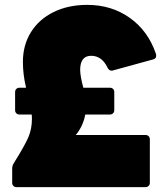

<svg xmlns="http://www.w3.org/2000/svg" viewBox="-20 -768 681 788"><path d="M48 0Q40 0 35 -5Q30 -10 30 -18V-76Q30 -88 37 -99Q82 -171 96.5 -205Q111 -239 111 -280Q111 -292 110 -298H60Q52 -298 47 -303Q42 -308 42 -316V-390Q42 -398 47 -403Q52 -408 60 -408H87Q74 -462 74 -514Q74 -583 107 -636Q140 -689 200 -718.5Q260 -748 338 -748Q438 -748 513 -694.5Q588 -641 620 -547Q621 -544 621 -539Q621 -527 608 -524L444 -479Q442 -478 438 -478Q427 -478 421 -491Q398 -539 354 -539Q331 -539 320 -524Q309 -509 309 -482Q309 -456 322 -408H431Q439 -408 444 -403Q449 -398 449 -390V-316Q449 -308 444 -303Q439 -298 431 -298H330Q321 -250 291 -214H577Q585 -214 590 -209Q595 -204 595 -196V-18Q595 -10 590 -5Q585 0 577 0Z"/></svg>

Font: LINE Seed Sans TH App Heavy
Style: Regular
Weight: 900
Designer: Dalton Maag Ltd | Thai characters by Cadson Demak Co.,Ltd.
Foundry: Dalton Maag Ltd
Version: Version 1.003